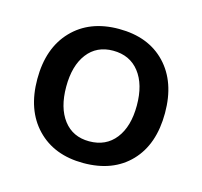

<svg xmlns="http://www.w3.org/2000/svg" viewBox="-66 -768 548 520"><g transform="rotate(15 208.0 -508.0)"><path d="M387 -508Q387 -420 339 -370Q291 -320 208 -320Q126 -320 77.5 -370.5Q29 -421 29 -508Q29 -595 77.5 -645.5Q126 -696 208 -696Q291 -696 339 -645.5Q387 -595 387 -508ZM208 -381Q255 -381 281.5 -415Q308 -449 308 -508Q308 -567 281.5 -601Q255 -635 208 -635Q162 -635 136 -601Q110 -567 110 -508Q110 -449 136 -415Q162 -381 208 -381Z"/></g></svg>

Font: CST
Style: Regular
Weight: 400
Version: Version 1.00